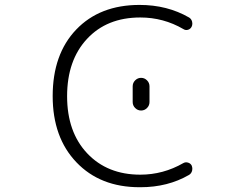

<svg xmlns="http://www.w3.org/2000/svg" viewBox="-20 -784 1040 792"><path d="M558.6 -63.5Q653.3 -63.5 736.3 -111.3Q745.1 -116.2 755.4 -113.3Q765.6 -110.4 770.5 -101.6Q773.4 -94.7 773.4 -87.9Q773.4 -84 772.5 -80.1Q769.5 -68.4 759.8 -62.5Q671.9 -11.7 559.6 -11.7Q557.6 -11.7 555.7 -11.7Q393.6 -11.7 295.4 -114.3Q197.3 -216.8 197.3 -387.7Q197.3 -560.5 294.4 -662.1Q391.6 -763.7 555.7 -763.7Q669.9 -763.7 759.8 -711.9Q769.5 -706.1 772.5 -694.3Q773.4 -690.4 773.4 -686.5Q773.4 -679.7 770.5 -673.8Q765.6 -664.1 755.4 -661.1Q745.1 -658.2 736.3 -664.1Q654.3 -711.9 558.6 -711.9Q420.9 -711.9 338.9 -623.5Q256.8 -535.2 256.8 -387.2Q256.8 -239.3 339.8 -151.4Q422.9 -63.5 558.6 -63.5ZM527.3 -363.3V-427.7Q527.3 -442.4 537.6 -452.6Q547.9 -462.9 562 -462.9Q576.2 -462.9 586.4 -452.6Q596.7 -442.4 596.7 -427.7V-363.3Q596.7 -348.6 586.4 -338.4Q576.2 -328.1 562 -328.1Q547.9 -328.1 537.6 -338.4Q527.3 -348.6 527.3 -363.3Z"/></svg>

Font: Rounded-X Mgen+ 1m light
Style: Regular
Weight: 200
Designer: [Source Han Sans]
Ryoko NISHIZUKA  (kana & ideographs); Paul D. Hunt (Latin, Greek & Cyrillic); Wenlong ZHANG  (bopomofo
Version: Version 1.059.20150602